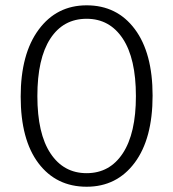

<svg xmlns="http://www.w3.org/2000/svg" viewBox="-20 -690 654 725"><path d="M556.2 -329.1Q556.2 -166 488.5 -75.4Q420.9 15.1 307.1 15.1Q192.4 15.1 125.2 -73.7Q58.1 -162.6 58.1 -325.2Q58.1 -486.3 126 -578.1Q193.8 -669.9 307.1 -669.9Q421.9 -669.9 489 -580.1Q556.2 -490.2 556.2 -329.1ZM307.1 -36.1Q394.5 -36.1 443.8 -111.3Q493.2 -186.5 493.2 -327.1Q493.2 -469.2 443.6 -544.2Q394 -619.1 307.1 -619.1Q218.8 -619.1 169.9 -543.9Q121.1 -468.8 121.1 -327.1Q121.1 -185.5 170.7 -110.8Q220.2 -36.1 307.1 -36.1Z"/></svg>

Font: IntelOne Mono Light
Style: Regular
Weight: 300
Designer: Fred Shallcrass
Foundry: Frere-Jones Type LLC
Version: Version 1.200;hotconv 1.1.0;makeotfexe 2.6.0;FJTRelease1.2